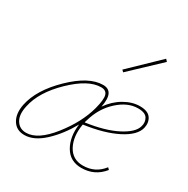

<svg xmlns="http://www.w3.org/2000/svg" viewBox="-156 -817 935 957"><g transform="rotate(30 311.0 -338.5)"><path d="M542 -668 379 -514 369 -524 531 -680ZM537 -410Q583 -410 600 -385.5Q617 -361 609 -327Q597 -279 523.5 -241.5Q450 -204 335 -188Q322 -114 349.5 -62.5Q377 -11 437 -11Q508 -11 551 -67L561 -57Q513 3 436 3Q371 3 340 -50Q309 -103 319 -179Q276 -102 219.5 -49.5Q163 3 108 3Q62 3 40 -33Q18 -69 29 -125Q49 -221 146.5 -315.5Q244 -410 325 -410Q391 -410 371 -312Q403 -358 448 -384Q493 -410 537 -410ZM593 -327Q601 -353 588.5 -374.5Q576 -396 534 -396Q475 -396 419.5 -345.5Q364 -295 342 -217Q341 -215 339.5 -210Q338 -205 338 -202Q446 -217 514 -252Q582 -287 593 -327ZM110 -11Q177 -11 251 -104.5Q325 -198 350 -292Q365 -349 358 -372Q351 -395 322 -395Q249 -395 157 -306Q65 -217 46 -126Q34 -73 53 -42Q72 -11 110 -11Z"/></g></svg>

Font: EauTestText Thin
Style: Italic
Weight: 250
Italic angle: -12°
Designer: Christian Thalmann (Catharsis Fonts)
Version: Version 0.001;PS 000.001;hotconv 1.0.88;makeotf.lib2.5.64775